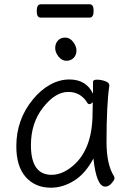

<svg xmlns="http://www.w3.org/2000/svg" viewBox="-20 -856 615 894"><path d="M217 18Q144 18 100 -31.5Q56 -81 56 -175Q56 -300 134 -394Q169 -437 213 -461.5Q257 -486 303 -486Q381 -486 413 -420V-475Q413 -485 432 -485Q451 -485 470 -478Q489 -471 489 -459V-457Q476 -368 476 -195Q476 -90 511 -35Q513 -31 513 -24.5Q513 -18 499.5 -2.5Q486 13 470 13Q429 13 415 -118Q378 -48 325.5 -15Q273 18 217 18ZM220 -42Q264 -42 307 -74Q411 -150 411 -330Q411 -355 412 -380Q403 -371 397 -371Q391 -371 388 -375Q357 -428 297.5 -428Q238 -428 181 -356Q124 -284 124 -180Q124 -42 220 -42ZM320.5 -661Q336 -641 336 -620.5Q336 -600 323 -586.5Q310 -573 289 -573Q268 -573 252.5 -592.5Q237 -612 237 -632.5Q237 -653 249.5 -667Q262 -681 283.5 -681Q305 -681 320.5 -661ZM169 -774Q151 -774 151 -805Q151 -836 170 -836H398Q416 -836 416 -805Q416 -774 397 -774Z"/></svg>

Font: LXGW WenKai TC
Style: Regular
Weight: 400
Designer: LXGW / Fontworks Inc.
Foundry: LXGW / Fontworks Inc.
Version: Version 1.330